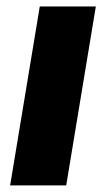

<svg xmlns="http://www.w3.org/2000/svg" viewBox="-20 -562 321 582"><path d="M10.7 0 100.6 -542.5H270.5L180.7 0Z"/></svg>

Font: Inter 16pt ExtraBold
Style: Italic
Weight: 800
Italic angle: -9.3988°
Version: Version 4.001;git-66647c0bb